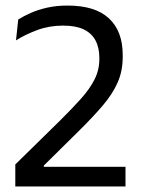

<svg xmlns="http://www.w3.org/2000/svg" viewBox="-20 -670 510 690"><path d="M35 0V-79L194.5 -235.5Q239.5 -280 271.2 -315.5Q303 -351 320 -385Q337 -419 337 -457.5V-462.5Q337 -499 323 -525Q309 -551 280.5 -564.5Q252 -578 207 -578Q157 -578 114 -562Q71 -546 37.5 -525L45.5 -600Q64.5 -612 90.5 -623.5Q116.5 -635 149.5 -642.5Q182.5 -650 223 -650Q322 -650 371.5 -604Q421 -558 421 -472.5V-465.5Q421 -415 403 -374Q385 -333 350.5 -292.2Q316 -251.5 267.5 -203.5L137.5 -75V-55.5L103.5 -70.5H431V0Z"/></svg>

Font: Anek Gujarati
Style: Regular
Weight: 400
Designer: Mrunmayee Ghaisas (Gujarati), Yesha Goshar (Latin)
Foundry: Ek Type
Version: Version 1.003